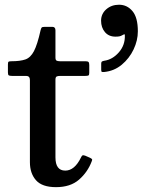

<svg xmlns="http://www.w3.org/2000/svg" viewBox="-20 -779 613 812"><path d="M368 -97Q351 -51.5 314.5 -19.5Q278 12.5 217 12.5Q158 12.5 132.2 -16.8Q106.5 -46 106.5 -93V-440.5Q106.5 -458 90.5 -458H30.5Q20 -458 16.8 -460.5Q13.5 -463 13.5 -473V-506Q13.5 -516 16.2 -518Q19 -520 28.5 -520Q65 -520 87 -527.5Q109 -535 123.5 -562.5Q138 -590 151.5 -650.5Q153.5 -659 156 -662.2Q158.5 -665.5 170 -665.5H201Q214.5 -665.5 214.5 -651V-536Q214.5 -525.5 219 -522.8Q223.5 -520 233.5 -520H341.5Q350.5 -520 354 -517Q357.5 -514 357.5 -504V-470.5Q357.5 -461.5 353.8 -459.8Q350 -458 341 -458H234.5Q224 -458 219.2 -455.2Q214.5 -452.5 214.5 -441.5V-113.5Q214.5 -57.5 256 -57.5Q295.5 -57.5 322.5 -113Q326 -120.5 329 -122Q332 -123.5 340.5 -120.5L360 -112Q366.5 -109 368.8 -106.2Q371 -103.5 368 -97ZM407.5 -691.5Q407.5 -720.5 429.5 -739.8Q451.5 -759 483.5 -759Q517.5 -759 540.2 -732Q563 -705 563 -646.5Q563 -608 545 -570Q527 -532 494.8 -505.2Q462.5 -478.5 420.5 -474.5Q414 -474 411 -475Q408 -476 408 -483.5V-510Q408 -517 411.5 -519Q415 -521 420.5 -522Q456 -527 482.8 -557.8Q509.5 -588.5 508 -629.5Q508 -635 505 -634Q502 -633 498 -630.5Q491.5 -626.5 484.5 -625.2Q477.5 -624 468.5 -624Q440 -624 423.8 -643.2Q407.5 -662.5 407.5 -691.5Z"/></svg>

Font: Besley* Medium
Style: Regular
Weight: 500
Designer: Owen Earl
Foundry: indestructible type*
Version: Version 3.000; ttfautohint (v1.8.3)